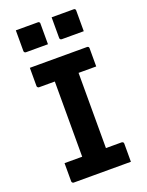

<svg xmlns="http://www.w3.org/2000/svg" viewBox="-169 -1011 839 1094"><g transform="rotate(-20 250.0 -464.0)"><path d="M322 -75H174L178 -116Q178 -133 178 -154Q178 -175 178 -192Q178 -246 178 -300Q178 -354 178 -407.5Q178 -461 178 -515.5Q178 -570 178 -625H326L322 -584Q322 -568 322 -548Q322 -528 322 -511Q322 -456 322 -401.5Q322 -347 322 -292.5Q322 -238 322 -184Q322 -130 322 -75ZM429 0H82Q80 0 78 -1Q76 -2 74.5 -3.5Q73 -5 72 -7Q71 -9 71 -11Q71 -31 71 -49Q71 -67 71 -84.5Q71 -102 71 -122H417Q420 -122 423 -120.5Q426 -119 427.5 -116.5Q429 -114 429 -111Q429 -91 429 -73.5Q429 -56 429 -38Q429 -20 429 0ZM71 -700H417Q423 -700 426 -697Q429 -694 429 -689Q429 -675 429 -661Q429 -647 429 -633.5Q429 -620 429 -606.5Q429 -593 429 -578H82Q78 -578 74.5 -581.5Q71 -585 71 -589Q71 -604 71 -617.5Q71 -631 71 -644.5Q71 -658 71 -672Q71 -686 71 -700ZM69 -928Q102 -928 136 -928Q170 -928 203 -928Q207 -928 209 -926.5Q211 -925 212.5 -923Q214 -921 214 -917V-791Q181 -791 147 -791Q113 -791 80 -791Q77 -791 74.5 -792.5Q72 -794 70.5 -796.5Q69 -799 69 -802ZM286 -928Q319 -928 353 -928Q387 -928 420 -928Q424 -928 426 -926.5Q428 -925 429.5 -923Q431 -921 431 -917V-791Q398 -791 364 -791Q330 -791 297 -791Q294 -791 291.5 -792.5Q289 -794 287.5 -796.5Q286 -799 286 -802Z"/></g></svg>

Font: Recursive
Style: Bold
Weight: 700
Version: Version 1.085